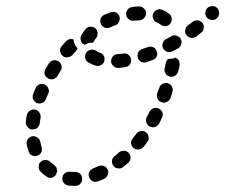

<svg xmlns="http://www.w3.org/2000/svg" viewBox="-20 -583 732 624"><path d="M241 14Q238 18 234 19Q230 21 225 21H223Q212 21 202 20Q193 19 187 11Q181 4 183 -5Q183 -10 185 -14Q188 -17 191 -20Q195 -23 199 -24Q203 -25 208 -25Q215 -24 222 -24H225Q232 -24 238 -20Q244 -16 246 -9Q247 -6 247 -3Q247 -2 247 -2Q247 -2 247 -2Q247 3 246 7Q244 11 241 14ZM330 -32Q329 -32 329 -32Q329 -32 329 -33Q328 -34 327 -36Q325 -39 323 -41Q320 -43 317 -44Q313 -45 308 -45Q304 -45 300 -43Q291 -39 283 -36Q279 -34 275 -31Q272 -28 270 -24Q268 -20 268 -15Q268 -11 270 -7Q273 2 281 6Q290 10 299 6Q309 3 319 -2Q327 -6 330 -15Q334 -24 330 -32ZM130 -10Q120 -17 112 -25Q109 -28 107 -32Q106 -37 106 -41Q106 -45 107 -50Q109 -54 112 -57Q116 -60 120 -62Q124 -63 128 -63Q133 -63 137 -61Q141 -60 144 -56Q150 -51 157 -46Q160 -43 163 -39Q165 -35 165 -31Q166 -29 166 -27Q166 -25 165 -24Q163 -19 162 -15Q162 -15 161 -14Q161 -14 161 -14Q156 -7 146 -5Q137 -4 130 -10ZM404 -69Q405 -74 403 -78Q402 -82 399 -85Q399 -85 399 -86Q399 -86 399 -86Q397 -87 396 -88Q390 -93 382 -93Q373 -93 367 -88Q360 -81 353 -76Q345 -70 344 -61Q343 -51 349 -44Q351 -41 355 -38Q359 -36 364 -36Q368 -35 372 -36Q377 -37 380 -40Q389 -47 397 -54Q400 -57 402 -61Q404 -65 404 -69ZM73 -91Q69 -102 67 -113Q65 -122 70 -130Q75 -138 84 -140Q89 -141 93 -140Q98 -139 101 -136Q105 -134 108 -130Q110 -126 111 -122Q113 -113 115 -105Q117 -99 116 -92Q114 -86 109 -81Q105 -80 102 -77Q101 -77 101 -77Q101 -77 101 -77Q92 -74 84 -78Q75 -82 73 -91ZM454 -153Q454 -153 454 -153Q454 -153 454 -153Q453 -154 452 -155Q449 -157 445 -157Q441 -158 438 -157Q433 -157 429 -154Q425 -152 423 -148Q417 -141 411 -133Q405 -126 406 -117Q407 -108 414 -102Q422 -96 431 -97Q440 -98 446 -105Q453 -113 459 -122Q465 -129 463 -138Q462 -148 454 -153ZM64 -187Q65 -198 67 -209Q68 -213 71 -217Q73 -221 77 -223Q81 -226 85 -227Q89 -227 94 -227Q103 -225 108 -217Q113 -210 112 -200Q110 -191 109 -182Q109 -178 106 -174Q104 -170 101 -167Q98 -165 96 -164Q93 -163 90 -163Q87 -163 84 -162Q84 -162 84 -162Q84 -162 84 -162Q75 -163 69 -171Q63 -178 64 -187ZM496 -230Q496 -230 496 -230Q496 -230 496 -230Q495 -230 494 -231Q486 -234 478 -231Q470 -227 466 -220Q462 -211 457 -203Q453 -195 455 -186Q458 -177 466 -172Q474 -168 483 -170Q492 -173 497 -181Q502 -190 506 -200Q511 -208 508 -217Q505 -226 496 -230ZM88 -260Q86 -264 86 -269Q86 -273 88 -277Q91 -287 96 -297Q97 -301 101 -304Q104 -307 108 -309Q112 -310 117 -310Q121 -310 125 -308Q134 -304 137 -296Q141 -287 137 -279Q133 -270 129 -261Q128 -257 125 -254Q122 -250 118 -249Q114 -247 111 -247Q107 -247 104 -247Q102 -248 100 -248Q100 -248 100 -248Q100 -248 100 -248Q96 -250 93 -253Q90 -256 88 -260ZM540 -282V-284Q542 -288 541 -293Q541 -297 539 -301Q537 -305 534 -308Q530 -311 526 -312Q525 -312 524 -313Q516 -315 508 -310Q500 -306 498 -298L497 -296Q494 -288 491 -279Q490 -275 490 -271Q490 -266 492 -262Q494 -258 497 -255Q501 -252 505 -251Q509 -249 514 -249Q518 -250 522 -252Q526 -253 529 -257Q532 -260 534 -264Q537 -273 540 -282ZM125 -342Q124 -346 125 -351Q126 -355 128 -359Q133 -368 139 -377Q141 -381 145 -383Q149 -386 153 -387Q157 -388 162 -387Q166 -386 170 -384Q178 -379 180 -369Q182 -360 177 -353Q171 -345 167 -336Q162 -329 154 -326Q145 -324 138 -327Q137 -328 136 -328Q136 -328 136 -328Q136 -328 136 -328Q132 -331 129 -334Q126 -338 125 -342ZM560 -388Q558 -391 556 -393Q553 -395 550 -396Q543 -392 535 -392Q530 -391 526 -391Q523 -389 522 -386Q520 -383 519 -380Q518 -371 515 -361Q513 -352 518 -344Q523 -336 532 -334Q541 -332 549 -337Q557 -342 559 -351Q562 -361 564 -371Q564 -375 563 -380Q563 -384 560 -388ZM387 -365Q376 -363 365 -362Q356 -362 349 -368Q342 -374 341 -383Q341 -393 347 -400Q353 -407 362 -407Q371 -408 381 -409Q389 -410 396 -406Q403 -401 405 -394Q406 -392 406 -390Q406 -390 406 -390Q406 -390 406 -390Q407 -381 402 -373Q396 -366 387 -365ZM290 -370Q277 -374 267 -380Q259 -385 257 -394Q255 -403 260 -411Q265 -419 274 -421Q283 -423 291 -419Q296 -415 304 -412Q311 -410 315 -405Q319 -399 320 -393Q319 -389 319 -386Q319 -385 319 -385Q319 -384 319 -384Q316 -375 307 -371Q299 -367 290 -370ZM476 -388Q466 -384 456 -381Q448 -378 439 -382Q431 -386 428 -395Q425 -404 429 -413Q434 -421 443 -424Q451 -427 461 -430Q469 -433 477 -430Q485 -427 488 -419Q489 -418 489 -417Q489 -417 489 -417Q489 -417 489 -417Q493 -408 489 -399Q485 -391 476 -388ZM175 -417Q175 -422 176 -426Q178 -430 181 -434Q188 -442 195 -449Q200 -454 206 -456Q213 -457 219 -455Q219 -449 221 -444Q224 -435 230 -428Q231 -427 232 -426Q231 -424 230 -422Q229 -420 228 -418Q221 -411 215 -404Q209 -398 201 -397Q193 -395 185 -400Q185 -401 184 -402Q183 -402 183 -402Q183 -402 183 -402Q180 -405 178 -409Q176 -413 175 -417ZM567 -457Q567 -457 567 -457Q567 -457 567 -457Q566 -458 566 -459Q564 -462 560 -464Q557 -466 554 -467Q549 -469 545 -468Q540 -468 536 -465Q528 -461 520 -456Q511 -452 509 -443Q506 -434 510 -426Q514 -418 523 -415Q532 -412 540 -416Q550 -421 559 -426Q567 -431 569 -440Q572 -449 567 -457ZM243 -451Q241 -455 242 -460Q242 -464 244 -468Q250 -479 258 -488Q263 -495 273 -496Q282 -497 289 -492Q296 -486 297 -477Q298 -467 293 -460Q288 -454 284 -447Q284 -446 283 -445Q283 -445 282 -444Q275 -445 268 -443Q261 -441 254 -437Q254 -437 254 -437Q254 -437 254 -438Q250 -440 247 -443Q244 -447 243 -451ZM642 -492Q643 -497 642 -501Q640 -505 638 -509Q638 -509 638 -509Q638 -509 638 -509Q636 -510 635 -511Q629 -517 621 -517Q613 -517 606 -512Q599 -506 591 -501Q587 -498 585 -494Q583 -490 582 -486Q581 -481 582 -477Q583 -473 586 -469Q592 -462 601 -460Q610 -459 618 -464Q626 -471 634 -477Q638 -480 640 -484Q642 -488 642 -492ZM338 -494Q346 -498 355 -501Q364 -504 367 -513Q371 -521 368 -530Q365 -539 356 -543Q348 -546 339 -543Q329 -539 319 -535Q310 -531 307 -522Q304 -513 308 -505Q308 -505 308 -504Q308 -504 308 -504Q311 -501 313 -498Q318 -493 325 -492Q332 -491 338 -494ZM508 -551Q520 -546 530 -538Q537 -533 538 -523Q539 -514 534 -507Q528 -499 519 -498Q510 -497 502 -503Q497 -507 490 -510Q484 -512 480 -518Q477 -523 476 -529Q477 -534 477 -538Q477 -538 478 -539Q478 -539 478 -539Q482 -548 490 -551Q499 -555 508 -551ZM399 -520Q402 -517 407 -516Q411 -515 415 -516Q425 -517 434 -517Q443 -518 449 -525Q455 -532 455 -541Q454 -550 447 -556Q441 -563 431 -562Q421 -562 410 -560Q400 -559 395 -552Q389 -544 390 -535Q390 -535 390 -535Q390 -535 390 -535Q391 -533 391 -531Q392 -527 394 -525Q396 -522 399 -520ZM685 -558Q678 -564 669 -563Q660 -563 653 -556Q647 -549 647 -539Q648 -530 654 -524Q661 -518 671 -518Q680 -518 686 -525L687 -526Q693 -533 692 -542Q692 -551 685 -558Z"/></svg>

Font: FRB American Cursive Guidelines Arrows Dashed Extrabold
Style: Bold Italic
Weight: 800
Italic angle: -25°
Version: Version 2.0;Modular Font Editor K font №1